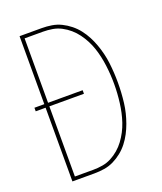

<svg xmlns="http://www.w3.org/2000/svg" viewBox="-136 -824 772 913"><g transform="rotate(-20 250.0 -367.5)"><path d="M72 0V-373H22V-391H72V-735H184Q209 -735 234 -731Q259 -727 281.5 -716Q304 -705 324 -689Q344 -673 359.5 -653Q375 -633 386.5 -611Q398 -589 406.5 -565.5Q415 -542 421 -517.5Q427 -493 430 -468Q433 -443 434.5 -418Q436 -393 436 -368Q436 -342 434.5 -317Q433 -292 430 -267Q427 -242 421 -217.5Q415 -193 406.5 -169.5Q398 -146 386.5 -124Q375 -102 359.5 -82Q344 -62 324 -46Q304 -30 281.5 -19Q259 -8 234 -4Q209 0 184 0ZM91 -18H184Q208 -18 231.5 -22Q255 -26 276 -37Q297 -48 315 -63.5Q333 -79 347 -98Q361 -117 372 -138Q383 -159 390.5 -181.5Q398 -204 403 -227Q408 -250 411 -273.5Q414 -297 415.5 -320.5Q417 -344 417 -368Q417 -391 415.5 -414.5Q414 -438 411 -461.5Q408 -485 403 -508Q398 -531 390.5 -553.5Q383 -576 372 -597Q361 -618 347 -637Q333 -656 315 -671.5Q297 -687 276 -698Q255 -709 231.5 -713Q208 -717 184 -717H91V-391H266V-373H91Z"/></g></svg>

Font: Zed Mono Thin
Style: Regular
Weight: 100
Monospace: yes
Designer: Belleve Invis
Foundry: Belleve Invis
Version: Version 1.0.0; ttfautohint (v1.8.4)